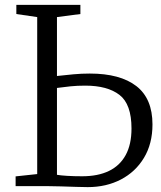

<svg xmlns="http://www.w3.org/2000/svg" viewBox="-20 -763 659 787"><path d="M339.5 4Q323 4 292.5 3Q262 2 230.2 1Q198.5 0 177 0H44V-40L132.5 -49.5V-693L47 -705.5V-743H309.5V-705.5L213.5 -693V-451.5Q249 -455.5 281.5 -458.5Q314 -461.5 348 -461.5Q472.5 -461.5 538.8 -410.2Q605 -359 605 -253Q605 -174 570.2 -116.2Q535.5 -58.5 475.5 -27.2Q415.5 4 339.5 4ZM317 -40.5Q381.5 -40.5 426.5 -62.2Q471.5 -84 495.2 -127.5Q519 -171 519 -236.5Q519 -336 469.8 -374Q420.5 -412 329.5 -412Q296.5 -412 269.2 -409.2Q242 -406.5 213.5 -402.5V-46.5Q227 -44 255 -42.2Q283 -40.5 317 -40.5Z"/></svg>

Font: Merriweather 36pt Light
Style: Regular
Weight: 300
Designer: Eben Sorkin
Foundry: Eben Sorkin
Version: Version 2.100